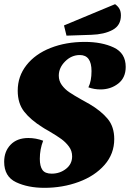

<svg xmlns="http://www.w3.org/2000/svg" viewBox="-22 -881 623 921"><path d="M581 -560Q581 -508 545 -480Q509 -452 460 -452Q430 -452 402 -462Q417 -492 417 -540Q417 -617 361 -617Q321 -617 290.5 -586.5Q260 -556 260 -518Q260 -493 274.5 -473Q289 -453 310.5 -438.5Q332 -424 371 -402Q383 -396 407 -382Q463 -349 494.5 -311Q526 -273 526 -214Q526 -143 479.5 -90Q433 -37 356 -8.5Q279 20 191 20Q112 20 55 -7Q-2 -34 -2 -105Q-2 -155 29 -187Q60 -219 114 -219Q150 -219 185 -206Q169 -165 169 -119Q169 -84 181.5 -66Q194 -48 226 -48Q265 -48 294.5 -71Q324 -94 324 -131Q324 -157 309 -177.5Q294 -198 273 -213.5Q252 -229 213 -252Q191 -264 181 -271Q125 -306 94 -345.5Q63 -385 63 -446Q63 -515 105 -568.5Q147 -622 220.5 -651Q294 -680 385 -680Q467 -680 524 -653Q581 -626 581 -560ZM558 -807Q558 -759 518 -737.5Q478 -716 416 -714L297 -710L285 -759L530 -861Q544 -851 551 -838.5Q558 -826 558 -807Z"/></svg>

Font: Sansita ExtraBold Italic
Style: Regular
Weight: 800
Italic angle: -11°
Designer: Pablo Cosgaya
Foundry: Omnibus-Type
Version: Version 1.006